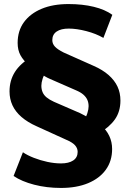

<svg xmlns="http://www.w3.org/2000/svg" viewBox="-20 -736 639 947"><path d="M281 191Q210 191 148.5 175Q87 159 47 132L93 15Q115 30 147 42.5Q179 55 214 62.5Q249 70 281 70Q319 70 341 55.5Q363 41 363 13Q363 -5 350 -19.5Q337 -34 306 -47L161 -113Q116 -133 86 -159Q56 -185 41.5 -216.5Q27 -248 27 -285Q27 -339 53.5 -381Q80 -423 135 -455L122 -414Q95 -438 81 -463.5Q67 -489 67 -524Q67 -584 98 -626.5Q129 -669 185 -692.5Q241 -716 318 -716Q387 -716 442.5 -702.5Q498 -689 534 -663L490 -549Q454 -570 406 -582.5Q358 -595 319 -595Q281 -595 259.5 -580.5Q238 -566 238 -538Q238 -520 251 -506Q264 -492 294 -477L440 -412Q486 -392 515.5 -366Q545 -340 559.5 -309Q574 -278 574 -240Q574 -186 547 -147.5Q520 -109 466 -77L479 -117Q505 -95 519 -65.5Q533 -36 533 -1Q533 58 502 101Q471 144 414.5 167.5Q358 191 281 191ZM184 -313Q184 -296 190 -281.5Q196 -267 210 -255.5Q224 -244 246 -234L375 -178Q388 -172 401 -164.5Q414 -157 424 -149L393 -142Q405 -159 411 -178Q417 -197 417 -212Q417 -229 411 -243Q405 -257 391.5 -269Q378 -281 354 -291L226 -347Q214 -352 200.5 -360Q187 -368 177 -375L208 -382Q196 -366 190 -347Q184 -328 184 -313Z"/></svg>

Font: Nunito Sans 7pt Black
Style: Regular
Weight: 900
Designer: Vernon Adams
Foundry: Vernon Adams
Version: Version 3.101;gftools[0.9.27]